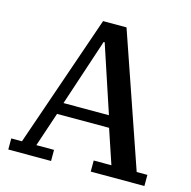

<svg xmlns="http://www.w3.org/2000/svg" viewBox="-103 -800 898 902"><g transform="rotate(15 346.0 -349.0)"><path d="M15 -54H67L289 -698H403L625 -54H677V0H416V-54H502L446 -221H193L137 -54H223V0H15ZM209 -278H430L322 -604H317Z"/></g></svg>

Font: IBM Plex Serif Medm
Style: Regular
Weight: 500
Designer: Mike Abbink, Paul van der Laan, Pieter van Rosmalen
Foundry: Bold Monday
Version: Version 3.001